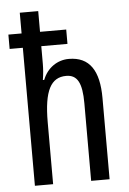

<svg xmlns="http://www.w3.org/2000/svg" viewBox="-54 -800 564 840"><g transform="rotate(-5 228.0 -380.0)"><path d="M146 -760H65V-669H7V-606H65V0H145V-272C145 -411 176 -467 243 -467C292 -467 312 -430 312 -341V0H393V-357C393 -477 352 -540 261 -540C211 -540 166 -510 146 -458H140C144 -482 146 -506 146 -529V-606H261V-669H146Z"/></g></svg>

Font: Noto Sans Sinhala UI ExtraCondensed
Style: Regular
Weight: 400
Width: 2
Designer: Jelle Bosma - Monotype Design Team
Foundry: Monotype Imaging Inc.
Version: Version 2.006